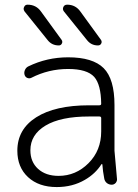

<svg xmlns="http://www.w3.org/2000/svg" viewBox="-20 -796 577 805"><path d="M107.4 -166Q107.4 -117.2 139.6 -87.9Q171.9 -58.6 225.6 -58.6Q297.9 -58.6 351.1 -111.8Q404.3 -165 404.3 -245.1V-300.8Q404.3 -307.6 396.5 -307.6H353.5Q234.4 -307.6 170.9 -269.5Q107.4 -231.4 107.4 -166ZM265.6 -555.7Q369.1 -555.7 414.6 -510.3Q460 -464.8 460 -355.5V-164.1L470.7 -43.9Q470.7 -39.1 468.8 -35.2Q466.8 -29.3 460.9 -25.4Q455.1 -21.5 449.2 -21.5Q436.5 -21.5 427.7 -28.8Q418.9 -36.1 417 -47.9Q411.1 -78.1 409.2 -106.4Q409.2 -107.4 407.7 -107.9Q406.2 -108.4 405.3 -107.4Q379.9 -67.4 335.9 -42Q284.2 -11.7 217.8 -11.7Q142.6 -11.7 97.7 -53.2Q52.7 -94.7 52.7 -164.1Q52.7 -253.9 131.8 -304.2Q210.9 -354.5 353.5 -354.5H396.5Q404.3 -354.5 404.3 -361.3Q403.3 -441.4 375 -473.6Q344.7 -506.8 265.6 -506.8Q183.6 -506.8 111.3 -469.7Q103.5 -465.8 94.7 -469.2Q85.9 -472.7 83 -482.4Q80.1 -492.2 84.5 -502.4Q88.9 -512.7 98.6 -517.6Q176.8 -555.7 265.6 -555.7ZM390.6 -605.5Q362.3 -605.5 344.7 -627.9L248 -748Q241.2 -756.8 245.6 -766.6Q250 -776.4 261.7 -776.4Q296.9 -776.4 317.4 -747.1L403.3 -628.9Q406.2 -625 406.2 -620.1Q406.2 -617.2 404.3 -613.3Q400.4 -605.5 390.6 -605.5ZM226.6 -605.5Q197.3 -605.5 179.7 -627.9L83 -748Q79.1 -753.9 79.1 -758.8Q79.1 -762.7 81.1 -766.6Q85 -776.4 95.7 -776.4Q131.8 -776.4 152.3 -747.1L238.3 -628.9Q241.2 -625 241.2 -620.1Q241.2 -617.2 239.3 -613.3Q235.4 -605.5 226.6 -605.5Z"/></svg>

Font: irohamaru Light
Style: Regular
Weight: 200
Designer: [Source Han Sans]
Ryoko NISHIZUKA  (kana & ideographs); Paul D. Hunt (Latin, Greek & Cyrillic); Wenlong ZHANG  (bopomofo
Version: Version 1.01